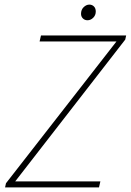

<svg xmlns="http://www.w3.org/2000/svg" viewBox="-20 -814 568 834"><path d="M2 0 6 -18 486 -634H152L158 -660H528L524 -642L46 -26H416L410 0ZM360 -726Q348 -726 340 -734Q332 -742 332 -754Q332 -772 343.5 -783Q355 -794 368 -794Q380 -794 388 -786Q396 -778 396 -764Q396 -748 385 -737Q374 -726 360 -726Z"/></svg>

Font: Source Sans 3
Style: Italic
Weight: 200
Italic angle: -11°
Designer: Paul D. Hunt
Foundry: Adobe
Version: Version 3.046;hotconv 1.0.118;makeotfexe 2.5.65603